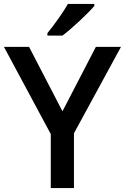

<svg xmlns="http://www.w3.org/2000/svg" viewBox="-20 -951 632 971"><path d="M295.9 -388.2 464.8 -713.9H591.8L354 -276.9V0H236.8V-272.9L0 -713.9H127ZM219.7 -771V-783.2Q247.6 -817.4 277.1 -859.4Q306.6 -901.4 323.7 -931.2H457V-920.9Q431.6 -891.1 381.1 -844Q330.6 -796.9 295.9 -771Z"/></svg>

Font: TypoPRO Open Sans
Style: Regular
Weight: 600
Foundry: Ascender Corporation
Version: Version 1.10